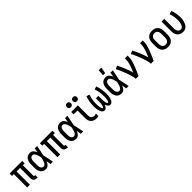

<svg xmlns="http://www.w3.org/2000/svg" viewBox="507 -2616 4485 4485"><g transform="rotate(-45 2750.0 -373.5)"><path d="M440 8H420Q398 8 377 2.5Q356 -3 339.5 -17Q323 -31 315.5 -51.5Q308 -72 308 -94V-440H192V0H102V-440H42V-520H458V-440H398V-94Q398 -89 399 -85Q400 -81 403.5 -78Q407 -75 411 -73.5Q415 -72 420 -72H440Z M720 8Q694 8 669 2Q644 -4 622.5 -18.5Q601 -33 586 -54Q571 -75 562 -99Q553 -123 549.5 -148.5Q546 -174 546 -200V-320Q546 -346 549.5 -371.5Q553 -397 562 -421Q571 -445 586 -466Q601 -487 622.5 -501.5Q644 -516 669 -522Q694 -528 720 -528Q744 -528 766 -518Q788 -508 805 -491Q822 -474 834 -453Q846 -432 855 -410Q859 -437 863.5 -464.5Q868 -492 872 -520H952Q939 -456 926 -391.5Q913 -327 899 -263Q914 -198 927 -132Q940 -66 954 0H874Q870 -29 865 -57.5Q860 -86 856 -115Q847 -93 835 -71Q823 -49 806.5 -31Q790 -13 767 -2.5Q744 8 720 8ZM720 -72Q735 -72 748 -79.5Q761 -87 771 -98Q781 -109 787.5 -122.5Q794 -136 799.5 -149.5Q805 -163 809.5 -177.5Q814 -192 817.5 -206Q821 -220 824.5 -234.5Q828 -249 830 -264Q827 -282 822.5 -301Q818 -320 812 -338Q806 -356 799 -374Q792 -392 782 -408.5Q772 -425 755.5 -436.5Q739 -448 720 -448Q706 -448 692 -443Q678 -438 668 -427.5Q658 -417 652 -404Q646 -391 642 -377Q638 -363 637 -348.5Q636 -334 636 -320V-200Q636 -186 637 -171.5Q638 -157 642 -143Q646 -129 652 -116Q658 -103 668 -92.5Q678 -82 692 -77Q706 -72 720 -72Z M1440 8H1420Q1398 8 1377 2.5Q1356 -3 1339.5 -17Q1323 -31 1315.5 -51.5Q1308 -72 1308 -94V-440H1192V0H1102V-440H1042V-520H1458V-440H1398V-94Q1398 -89 1399 -85Q1400 -81 1403.5 -78Q1407 -75 1411 -73.5Q1415 -72 1420 -72H1440Z M1720 8Q1694 8 1669 2Q1644 -4 1622.5 -18.5Q1601 -33 1586 -54Q1571 -75 1562 -99Q1553 -123 1549.5 -148.5Q1546 -174 1546 -200V-320Q1546 -346 1549.5 -371.5Q1553 -397 1562 -421Q1571 -445 1586 -466Q1601 -487 1622.5 -501.5Q1644 -516 1669 -522Q1694 -528 1720 -528Q1744 -528 1766 -518Q1788 -508 1805 -491Q1822 -474 1834 -453Q1846 -432 1855 -410Q1859 -437 1863.5 -464.5Q1868 -492 1872 -520H1952Q1939 -456 1926 -391.5Q1913 -327 1899 -263Q1914 -198 1927 -132Q1940 -66 1954 0H1874Q1870 -29 1865 -57.5Q1860 -86 1856 -115Q1847 -93 1835 -71Q1823 -49 1806.5 -31Q1790 -13 1767 -2.5Q1744 8 1720 8ZM1720 -72Q1735 -72 1748 -79.5Q1761 -87 1771 -98Q1781 -109 1787.5 -122.5Q1794 -136 1799.5 -149.5Q1805 -163 1809.5 -177.5Q1814 -192 1817.5 -206Q1821 -220 1824.5 -234.5Q1828 -249 1830 -264Q1827 -282 1822.5 -301Q1818 -320 1812 -338Q1806 -356 1799 -374Q1792 -392 1782 -408.5Q1772 -425 1755.5 -436.5Q1739 -448 1720 -448Q1706 -448 1692 -443Q1678 -438 1668 -427.5Q1658 -417 1652 -404Q1646 -391 1642 -377Q1638 -363 1637 -348.5Q1636 -334 1636 -320V-200Q1636 -186 1637 -171.5Q1638 -157 1642 -143Q1646 -129 1652 -116Q1658 -103 1668 -92.5Q1678 -82 1692 -77Q1706 -72 1720 -72Z M2403 8Q2377 8 2351 3.5Q2325 -1 2301.5 -12Q2278 -23 2258.5 -41Q2239 -59 2227 -82Q2215 -105 2210 -131Q2205 -157 2205 -184V-440H2075V-520H2295V-184Q2295 -161 2301.5 -139.5Q2308 -118 2323 -102Q2338 -86 2359.5 -79Q2381 -72 2403 -72Q2418 -72 2432 -76Q2446 -80 2458 -88V-8Q2446 0 2432 4Q2418 8 2403 8ZM2350 -603Q2337 -603 2323.5 -607Q2310 -611 2300.5 -620.5Q2291 -630 2287 -643.5Q2283 -657 2283 -670Q2283 -683 2287 -696.5Q2291 -710 2300.5 -719.5Q2310 -729 2323.5 -733Q2337 -737 2350 -737Q2363 -737 2376.5 -733Q2390 -729 2399.5 -719.5Q2409 -710 2413 -696.5Q2417 -683 2417 -670Q2417 -657 2413 -643.5Q2409 -630 2399.5 -620.5Q2390 -611 2376.5 -607Q2363 -603 2350 -603ZM2150 -603Q2137 -603 2123.5 -607Q2110 -611 2100.5 -620.5Q2091 -630 2087 -643.5Q2083 -657 2083 -670Q2083 -683 2087 -696.5Q2091 -710 2100.5 -719.5Q2110 -729 2123.5 -733Q2137 -737 2150 -737Q2163 -737 2176.5 -733Q2190 -729 2199.5 -719.5Q2209 -710 2213 -696.5Q2217 -683 2217 -670Q2217 -657 2213 -643.5Q2209 -630 2199.5 -620.5Q2190 -611 2176.5 -607Q2163 -603 2150 -603Z M2655 8Q2636 8 2618.5 -1.5Q2601 -11 2589.5 -26.5Q2578 -42 2570.5 -59.5Q2563 -77 2557.5 -95.5Q2552 -114 2548.5 -132.5Q2545 -151 2543 -170Q2541 -189 2540 -208Q2539 -227 2539 -247Q2539 -318 2551.5 -389Q2564 -460 2588 -528L2665 -504Q2643 -442 2632 -377Q2621 -312 2621 -246Q2621 -236 2621 -226Q2621 -216 2621.5 -206.5Q2622 -197 2623 -187Q2624 -177 2624.5 -167.5Q2625 -158 2626.5 -148.5Q2628 -139 2629.5 -129Q2631 -119 2633.5 -109.5Q2636 -100 2639.5 -91Q2643 -82 2649 -73.5Q2655 -65 2665 -65Q2674 -65 2679.5 -72Q2685 -79 2688.5 -87.5Q2692 -96 2694.5 -104Q2697 -112 2698.5 -121Q2700 -130 2701.5 -138.5Q2703 -147 2704 -155.5Q2705 -164 2706 -173Q2707 -182 2707.5 -190.5Q2708 -199 2708.5 -207.5Q2709 -216 2709 -225Q2709 -234 2709 -242.5Q2709 -251 2709 -260V-338H2791V-260Q2791 -251 2791 -242.5Q2791 -234 2791 -225Q2791 -216 2791.5 -207.5Q2792 -199 2792.5 -190.5Q2793 -182 2794 -173Q2795 -164 2796 -155.5Q2797 -147 2798.5 -138.5Q2800 -130 2801.5 -121Q2803 -112 2805.5 -104Q2808 -96 2811.5 -87.5Q2815 -79 2820.5 -72Q2826 -65 2835 -65Q2845 -65 2851 -73.5Q2857 -82 2860.5 -91Q2864 -100 2866.5 -109.5Q2869 -119 2870.5 -129Q2872 -139 2873.5 -148.5Q2875 -158 2875.5 -167.5Q2876 -177 2877 -187Q2878 -197 2878.5 -206.5Q2879 -216 2879 -226Q2879 -236 2879 -246Q2879 -312 2868 -377Q2857 -442 2835 -504L2912 -528Q2936 -460 2948.5 -389Q2961 -318 2961 -247Q2961 -227 2960 -208Q2959 -189 2957 -170Q2955 -151 2951.5 -132.5Q2948 -114 2942.5 -95.5Q2937 -77 2929.5 -59.5Q2922 -42 2910.5 -26.5Q2899 -11 2881.5 -1.5Q2864 8 2845 8Q2827 8 2810.5 -1Q2794 -10 2782.5 -24Q2771 -38 2763 -55Q2755 -72 2750 -89Q2745 -72 2737 -55Q2729 -38 2717.5 -24Q2706 -10 2689.5 -1Q2673 8 2655 8Z M3220 8Q3194 8 3169 2Q3144 -4 3122.5 -18.5Q3101 -33 3086 -54Q3071 -75 3062 -99Q3053 -123 3049.5 -148.5Q3046 -174 3046 -200V-320Q3046 -346 3049.5 -371.5Q3053 -397 3062 -421Q3071 -445 3086 -466Q3101 -487 3122.5 -501.5Q3144 -516 3169 -522Q3194 -528 3220 -528Q3244 -528 3266 -518Q3288 -508 3305 -491Q3322 -474 3334 -453Q3346 -432 3355 -410Q3359 -437 3363.5 -464.5Q3368 -492 3372 -520H3452Q3439 -456 3426 -391.5Q3413 -327 3399 -263Q3414 -198 3427 -132Q3440 -66 3454 0H3374Q3370 -29 3365 -57.5Q3360 -86 3356 -115Q3347 -93 3335 -71Q3323 -49 3306.5 -31Q3290 -13 3267 -2.5Q3244 8 3220 8ZM3220 -72Q3235 -72 3248 -79.5Q3261 -87 3271 -98Q3281 -109 3287.5 -122.5Q3294 -136 3299.5 -149.5Q3305 -163 3309.5 -177.5Q3314 -192 3317.5 -206Q3321 -220 3324.5 -234.5Q3328 -249 3330 -264Q3327 -282 3322.5 -301Q3318 -320 3312 -338Q3306 -356 3299 -374Q3292 -392 3282 -408.5Q3272 -425 3255.5 -436.5Q3239 -448 3220 -448Q3206 -448 3192 -443Q3178 -438 3168 -427.5Q3158 -417 3152 -404Q3146 -391 3142 -377Q3138 -363 3137 -348.5Q3136 -334 3136 -320V-200Q3136 -186 3137 -171.5Q3138 -157 3142 -143Q3146 -129 3152 -116Q3158 -103 3168 -92.5Q3178 -82 3192 -77Q3206 -72 3220 -72ZM3208 -600 3220 -755H3306L3279 -600Z M3690 0Q3690 -33 3682.5 -64.5Q3675 -96 3666 -127.5Q3657 -159 3646.5 -190Q3636 -221 3624.5 -251.5Q3613 -282 3601 -312.5Q3589 -343 3576 -372.5Q3563 -402 3549 -431.5Q3535 -461 3519 -490L3598 -528Q3623 -483 3644 -436.5Q3665 -390 3684.5 -342Q3704 -294 3721 -246Q3738 -198 3752 -148Q3764 -174 3774.5 -200Q3785 -226 3795 -252Q3805 -278 3814 -304.5Q3823 -331 3830.5 -358Q3838 -385 3843 -412.5Q3848 -440 3848 -468V-520H3938V-468Q3938 -427 3928.5 -386Q3919 -345 3906.5 -305.5Q3894 -266 3879.5 -227.5Q3865 -189 3848.5 -151Q3832 -113 3815 -75Q3798 -37 3780 0Z M4190 0Q4190 -33 4182.5 -64.5Q4175 -96 4166 -127.5Q4157 -159 4146.5 -190Q4136 -221 4124.5 -251.5Q4113 -282 4101 -312.5Q4089 -343 4076 -372.5Q4063 -402 4049 -431.5Q4035 -461 4019 -490L4098 -528Q4123 -483 4144 -436.5Q4165 -390 4184.5 -342Q4204 -294 4221 -246Q4238 -198 4252 -148Q4264 -174 4274.5 -200Q4285 -226 4295 -252Q4305 -278 4314 -304.5Q4323 -331 4330.5 -358Q4338 -385 4343 -412.5Q4348 -440 4348 -468V-520H4438V-468Q4438 -427 4428.5 -386Q4419 -345 4406.5 -305.5Q4394 -266 4379.5 -227.5Q4365 -189 4348.5 -151Q4332 -113 4315 -75Q4298 -37 4280 0Z M4750 8Q4723 8 4696 3Q4669 -2 4645.5 -15.5Q4622 -29 4603.5 -49.5Q4585 -70 4574 -94.5Q4563 -119 4558.5 -146Q4554 -173 4554 -200V-320Q4554 -347 4558.5 -374Q4563 -401 4574 -425.5Q4585 -450 4603.5 -470.5Q4622 -491 4645.5 -504.5Q4669 -518 4696 -523Q4723 -528 4750 -528Q4777 -528 4804 -523Q4831 -518 4854.5 -504.5Q4878 -491 4896.5 -470.5Q4915 -450 4926 -425.5Q4937 -401 4941.5 -374Q4946 -347 4946 -320V-200Q4946 -173 4941.5 -146Q4937 -119 4926 -94.5Q4915 -70 4896.5 -49.5Q4878 -29 4854.5 -15.5Q4831 -2 4804 3Q4777 8 4750 8ZM4750 -72Q4774 -72 4796 -81.5Q4818 -91 4832 -110Q4846 -129 4851 -152.5Q4856 -176 4856 -200V-320Q4856 -344 4851 -367.5Q4846 -391 4832 -410Q4818 -429 4796 -438.5Q4774 -448 4750 -448Q4726 -448 4704 -438.5Q4682 -429 4668 -410Q4654 -391 4649 -367.5Q4644 -344 4644 -320V-200Q4644 -176 4649 -152.5Q4654 -129 4668 -110Q4682 -91 4704 -81.5Q4726 -72 4750 -72Z M5254 8Q5227 8 5200.5 2.5Q5174 -3 5150.5 -16Q5127 -29 5109.5 -50Q5092 -71 5081 -95.5Q5070 -120 5066 -146.5Q5062 -173 5062 -200V-520H5152V-200Q5152 -185 5154 -169.5Q5156 -154 5161 -139Q5166 -124 5174.5 -111Q5183 -98 5195.5 -89Q5208 -80 5223.5 -76Q5239 -72 5254 -72Q5270 -72 5285 -79.5Q5300 -87 5310 -99Q5320 -111 5327 -126Q5334 -141 5339 -156Q5344 -171 5347 -187Q5350 -203 5352 -219Q5354 -235 5355 -251Q5356 -267 5356 -283Q5356 -341 5345.5 -398Q5335 -455 5316 -509L5400 -536Q5422 -475 5434 -411.5Q5446 -348 5446 -284Q5446 -251 5442.5 -218.5Q5439 -186 5430.5 -154.5Q5422 -123 5407.5 -93.5Q5393 -64 5371 -40Q5349 -16 5318 -4Q5287 8 5254 8Z"/></g></svg>

Font: Iosevka Fixed Medium
Style: Regular
Weight: 500
Monospace: yes
Designer: Belleve Invis
Foundry: Belleve Invis
Version: Version 32.3.0